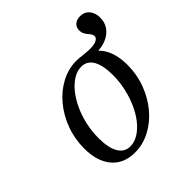

<svg xmlns="http://www.w3.org/2000/svg" viewBox="-155 -660 788 788"><g transform="rotate(-45 239.5 -266.0)"><path d="M367.7 -391.1Q353.2 -391.1 337.9 -393.1Q322.6 -395.2 308.1 -396.8L296 -425Q315.3 -423.4 330.6 -421.8Q346 -420.2 359.7 -420.2Q382.3 -420.2 395.6 -426.6Q408.9 -433.1 408.9 -443.5Q408.9 -454 401.6 -462.1Q394.4 -470.2 387.5 -480.6Q380.6 -491.1 380.6 -505.6Q380.6 -523.4 392.7 -533.9Q404.8 -544.4 424.2 -544.4Q449.2 -544.4 464.1 -527Q479 -509.7 479 -481.5Q479 -454 464.9 -433.9Q450.8 -413.7 425.8 -402.4Q400.8 -391.1 367.7 -391.1ZM188.7 11.3Q124.2 11.3 88.3 -31Q52.4 -73.4 52.4 -148.4Q52.4 -204 71 -254Q89.5 -304 121.8 -342.7Q154 -381.5 196 -403.6Q237.9 -425.8 284.7 -425.8Q348.4 -425.8 384.7 -383.5Q421 -341.1 421 -265.3Q421 -209.7 402.4 -160.1Q383.9 -110.5 351.6 -71.8Q319.4 -33.1 277 -10.9Q234.7 11.3 188.7 11.3ZM192.7 -20.2Q216.9 -20.2 239.9 -34.3Q262.9 -48.4 282.7 -73Q302.4 -97.6 317.3 -130.6Q332.3 -163.7 340.7 -201.2Q349.2 -238.7 349.2 -278.2Q349.2 -334.7 331.9 -364.5Q314.5 -394.4 281.5 -394.4Q257.3 -394.4 234.3 -380.2Q211.3 -366.1 191.5 -341.5Q171.8 -316.9 156.5 -284.3Q141.1 -251.6 132.7 -213.7Q124.2 -175.8 124.2 -136.3Q124.2 -79.8 141.9 -50Q159.7 -20.2 192.7 -20.2Z"/></g></svg>

Font: Playfair 12pt Light
Style: Italic
Weight: 300
Italic angle: -15.6°
Designer: Claus Eggers Sørensen
Foundry: Claus Eggers Sørensen
Version: Version 2.000;gftools[0.9.28]